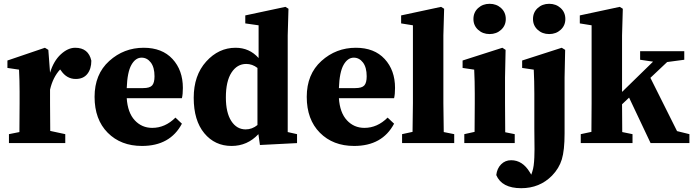

<svg xmlns="http://www.w3.org/2000/svg" viewBox="-20 -752 3644 1009"><path d="M234 -490 243 -370Q262 -432 299.5 -466.5Q337 -501 375 -501Q445 -501 460 -433Q460 -390 439 -363.5Q418 -337 378 -337Q330 -337 300 -382L296 -387Q258 -346 243 -281V-210Q243 -111 244 -64L323 -47V0H27V-47L82 -58Q83 -107 83 -210V-271Q83 -326 80 -386L19 -395V-434L216 -501Z M646 -289H732Q767 -289 779.5 -303Q792 -317 792 -351Q792 -398 772.5 -423.5Q753 -449 724 -449Q692 -449 670.5 -411Q649 -373 646 -289ZM902 -134 936 -102Q874 15 726 15Q615 15 546 -54.5Q477 -124 477 -243Q477 -362 554 -431.5Q631 -501 735 -501Q832 -501 886.5 -442Q941 -383 941 -290Q941 -256 936 -236H646Q651 -160 688 -120Q725 -80 780 -80Q848 -80 902 -134Z M1333 -95V-395Q1306 -416 1274 -416Q1226 -416 1196.5 -370.5Q1167 -325 1167 -240Q1167 -160 1195.5 -116Q1224 -72 1271 -72Q1305 -72 1333 -95ZM1492 -58 1541 -47V0L1346 10L1338 -47Q1280 15 1197 15Q1109 15 1053.5 -52Q998 -119 998 -238Q998 -356 1063.5 -428.5Q1129 -501 1218 -501Q1291 -501 1339 -447V-619L1269 -629V-671L1480 -716L1496 -706L1492 -566Z M1761 -289H1847Q1882 -289 1894.5 -303Q1907 -317 1907 -351Q1907 -398 1887.5 -423.5Q1868 -449 1839 -449Q1807 -449 1785.5 -411Q1764 -373 1761 -289ZM2017 -134 2051 -102Q1989 15 1841 15Q1730 15 1661 -54.5Q1592 -124 1592 -243Q1592 -362 1669 -431.5Q1746 -501 1850 -501Q1947 -501 2001.5 -442Q2056 -383 2056 -290Q2056 -256 2051 -236H1761Q1766 -160 1803 -120Q1840 -80 1895 -80Q1963 -80 2017 -134Z M2312 -58 2367 -47V0H2093V-47L2148 -59Q2150 -159 2150 -210V-619L2088 -629V-671L2298 -716L2314 -706L2310 -566V-210Q2310 -160 2312 -58Z M2468 -652Q2468 -687 2492.5 -709.5Q2517 -732 2553 -732Q2589 -732 2613.5 -709.5Q2638 -687 2638 -652Q2638 -618 2613.5 -595.5Q2589 -573 2553 -573Q2517 -573 2492.5 -595.5Q2468 -618 2468 -652ZM2635 -57 2685 -47V0H2420V-47L2474 -59Q2475 -107 2475 -210V-260Q2475 -326 2472 -386L2411 -395V-434L2620 -501L2637 -490L2634 -345V-210Q2634 -106 2635 -57Z M2781 -652Q2781 -687 2805.5 -709.5Q2830 -732 2866 -732Q2902 -732 2926.5 -709.5Q2951 -687 2951 -652Q2951 -618 2926.5 -595.5Q2902 -573 2866 -573Q2830 -573 2805.5 -595.5Q2781 -618 2781 -652ZM2724 -434 2932 -501 2950 -490 2947 -345V-51Q2947 38 2932.5 85.5Q2918 133 2881 171Q2816 237 2719 237Q2617 237 2588 168Q2592 133 2613.5 111.5Q2635 90 2666 90Q2726 90 2764 153L2772 166Q2775 159 2777 151Q2782 136 2784.5 118Q2787 100 2788 75.5Q2789 51 2789 32.5Q2789 14 2788.5 -21.5Q2788 -57 2788 -76V-260Q2788 -326 2785 -386L2724 -395Z M3538 -63 3603 -47V0H3399L3286 -239L3249 -204Q3249 -182 3249.5 -131.5Q3250 -81 3250 -58L3304 -47V0H3032V-47L3088 -59Q3089 -108 3089 -210V-619L3027 -629V-671L3237 -716L3253 -706L3249 -566V-269L3412 -428L3344 -438V-483H3576V-438L3486 -426L3398 -343Z"/></svg>

Font: TypoPRO Source Serif Pro
Style: Bold
Weight: 700
Designer: Frank Grießhammer
Foundry: Adobe Systems Incorporated
Version: Version 1.017;PS 1.0;hotconv 1.0.79;makeotf.lib2.5.61930